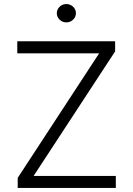

<svg xmlns="http://www.w3.org/2000/svg" viewBox="-20 -932 658 952"><path d="M67.8 0V-50.1L471.6 -667.6H65.7V-727.3H550.8V-677.2L146.7 -59.7H554.3V0ZM308.9 -821Q289.4 -821 275.6 -834.5Q261.7 -848 261.7 -866.5Q261.7 -885.3 275.6 -898.6Q289.4 -911.9 308.9 -911.9Q328.5 -911.9 342.5 -898.6Q356.5 -885.3 356.5 -866.5Q356.5 -848 342.5 -834.5Q328.5 -821 308.9 -821Z"/></svg>

Font: Inter Zeller Light
Style: Regular
Weight: 300
Designer: Rasmus Andersson; Joe Bland
Foundry: zeller
Version: Version 3.015;git-dec3a8cb1